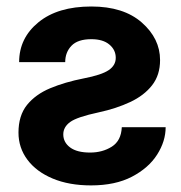

<svg xmlns="http://www.w3.org/2000/svg" viewBox="-20 -558 555 588"><path d="M173.8 -146.5Q173.8 -122.1 194.8 -106.4Q215.8 -90.8 255.9 -90.8Q293.9 -90.8 322.5 -108.9Q351.1 -127 353 -168.5H487.3Q487.3 -125.5 461.2 -84.5Q435.1 -43.5 384 -16.8Q333 9.8 258.8 9.8Q191.4 9.8 141.4 -11.2Q91.3 -32.2 64 -68.8Q36.6 -105.5 36.6 -151.9Q36.6 -204.1 62.7 -236.6Q88.9 -269 133.8 -287.8Q178.7 -306.6 236.3 -317.9Q291.5 -328.6 313 -343.3Q334.5 -357.9 334.5 -380.9Q334.5 -405.3 314.9 -421.6Q295.4 -438 259.8 -438Q218.3 -438 199 -418Q179.7 -397.9 179.7 -367.7H38.6Q38.6 -441.4 97.7 -489.7Q156.7 -538.1 259.8 -538.1Q358.4 -538.1 414.3 -489Q470.2 -439.9 470.2 -374Q470.2 -328.1 445.8 -296.9Q421.4 -265.6 378.9 -245.6Q336.4 -225.6 282.2 -213.9Q215.8 -199.7 194.8 -184.3Q173.8 -168.9 173.8 -146.5Z"/></svg>

Font: RobotoDEMO
Style: Regular
Weight: 400
Designer: Christian Robertson
Foundry: Google
Version: Version 2.136